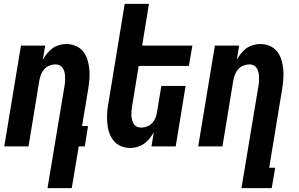

<svg xmlns="http://www.w3.org/2000/svg" viewBox="-20 -755 1540 990"><path d="M225 215 313 -314Q315 -325 315.5 -337Q316 -349 315.5 -360.5Q315 -372 312.5 -383Q310 -394 304 -403.5Q298 -413 288 -418Q278 -423 266 -423Q251 -423 235.5 -417Q220 -411 209 -399Q198 -387 192 -372Q186 -357 183 -341L127 0H2L88 -520H213L201 -448Q211 -464 223 -479.5Q235 -495 250.5 -506Q266 -517 284.5 -522.5Q303 -528 321 -528Q347 -528 370 -518.5Q393 -509 408 -490.5Q423 -472 430.5 -448.5Q438 -425 440.5 -399.5Q443 -374 441 -348Q439 -322 435 -297L403 -105H434L417 0H386L350 215Z M652 8Q626 8 603.5 -1.5Q581 -11 566 -29.5Q551 -48 543 -71.5Q535 -95 533 -120.5Q531 -146 532.5 -172Q534 -198 539 -223L623 -735H748L713 -520H972L954 -415H695L661 -206Q659 -195 658 -183Q657 -171 657.5 -159.5Q658 -148 661 -137Q664 -126 669.5 -116.5Q675 -107 685.5 -102Q696 -97 708 -97Q723 -97 738.5 -103Q754 -109 765 -121Q776 -133 782 -148Q788 -163 790 -179L812 -312H937L886 0H761L773 -72Q763 -56 751 -40.5Q739 -25 723 -14Q707 -3 688.5 2.5Q670 8 652 8Z M1225 215 1313 -314Q1315 -325 1315.5 -337Q1316 -349 1315.5 -360.5Q1315 -372 1312.5 -383Q1310 -394 1304 -403.5Q1298 -413 1288 -418Q1278 -423 1266 -423Q1251 -423 1235.5 -417Q1220 -411 1209 -399Q1198 -387 1192 -372Q1186 -357 1183 -341L1127 0H1002L1088 -520H1213L1201 -448Q1211 -464 1223 -479.5Q1235 -495 1250.5 -506Q1266 -517 1284.5 -522.5Q1303 -528 1321 -528Q1347 -528 1370 -518.5Q1393 -509 1408 -490.5Q1423 -472 1430.5 -448.5Q1438 -425 1440.5 -399.5Q1443 -374 1441 -348Q1439 -322 1435 -297L1368 110H1399L1381 215Z"/></svg>

Font: Iosevka Extrabold
Style: Italic
Weight: 800
Italic angle: -9°
Monospace: yes
Designer: Belleve Invis
Foundry: Belleve Invis
Version: Version 32.5.0; ttfautohint (v1.8.4)